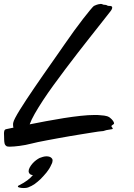

<svg xmlns="http://www.w3.org/2000/svg" viewBox="-106 -721 676 970"><path d="M466.8 -92.8Q462.4 -89.8 459.7 -87.9Q457 -85.9 457 -83Q457 -81.1 460 -78.1Q461.4 -75.7 462.6 -74.2Q463.9 -72.8 463.9 -71.8Q463.9 -69.3 460 -68.4Q456.1 -67.4 444.8 -65.9Q436 -64.9 430.9 -63.5Q425.8 -62 422.1 -60.8Q418.5 -59.6 415.3 -58.8Q412.1 -58.1 407.2 -58.1Q404.3 -58.1 389.9 -56.2Q375.5 -54.2 353.5 -50.5Q331.5 -46.9 303.7 -42.5Q275.9 -38.1 246.3 -33Q216.8 -27.8 187 -22.5Q157.2 -17.1 131.6 -12.2Q106 -7.3 85.7 -3.2Q65.4 1 55.2 3.9Q39.1 8.3 22.9 11.2Q6.8 14.2 -7.8 16.1Q-22.5 18.1 -34.9 19Q-47.4 20 -56.2 20Q-67.9 20 -71.8 18.1Q-81.1 12.7 -83 2.9Q-85 -6.8 -85 -16.1Q-85 -26.4 -85.4 -33.2Q-85.9 -40 -85.9 -46.9Q-85.9 -55.2 -83.7 -61.3Q-81.5 -67.4 -73.2 -68.8L-38.1 -76.2Q-39.1 -79.1 -39.6 -82.8Q-40 -86.4 -40 -90.8Q-40 -93.3 -40 -95.7Q-40 -98.1 -39.1 -101.1Q-38.1 -108.4 -29.1 -125.7Q-20 -143.1 -5.4 -166.7Q9.3 -190.4 28.3 -219.2Q47.4 -248 68.4 -278.8Q89.4 -309.6 111.1 -340.8Q132.8 -372.1 153.1 -400.9Q173.3 -429.7 190.7 -454.6Q208 -479.5 220.2 -497.1Q244.6 -532.7 268.8 -565.9Q293 -599.1 313.5 -625.5Q334 -651.9 348.6 -669.4Q363.3 -687 368.2 -690.9Q381.8 -697.3 390.1 -699.2Q398.4 -701.2 402.8 -701.2Q408.2 -701.2 412.4 -699Q416.5 -696.8 420.9 -696.8Q423.3 -696.8 426.3 -696.5Q429.2 -696.3 433.1 -694.8Q437.5 -691.9 440.4 -691.4Q443.4 -690.9 451.2 -690.9Q454.1 -690.9 457.5 -689.2Q460.9 -687.5 460.9 -683.1Q460.9 -679.2 458.5 -673.8Q456.1 -668.5 449.2 -660.2Q430.2 -635.7 404.5 -603.3Q378.9 -570.8 349.1 -533.2Q319.3 -495.6 287.6 -454.6Q255.9 -413.6 224.6 -372.1Q193.4 -330.6 164.1 -290.3Q134.8 -250 110.8 -213.4Q86.9 -176.8 69.3 -146Q51.8 -115.2 43.9 -92.8Q82.5 -100.6 127.2 -108.9Q171.9 -117.2 216.1 -124.3Q260.3 -131.3 300.8 -135.7Q341.3 -140.1 372.1 -140.1Q378.9 -140.1 385 -140.1Q391.1 -140.1 397 -139.2Q411.6 -138.2 420.7 -137Q429.7 -135.7 435.5 -133.8Q441.4 -131.8 445.1 -129.6Q448.7 -127.4 452.1 -124Q458 -119.6 464.1 -111.6Q470.2 -103.5 470.2 -98.1Q470.2 -94.7 466.8 -92.8ZM153.3 110.8Q147.9 123 141.8 132.6Q135.7 142.1 128.9 150.6Q122.1 159.2 114.5 167.2Q106.9 175.3 98.6 184.1Q83.5 198.2 69.6 208.3Q55.7 218.3 35.6 226.1Q31.7 227.5 25.9 228.3Q20 229 14.6 229Q2 229 -6.8 226.8Q-15.6 224.6 -15.6 222.2Q-15.6 220.7 -15.1 219Q-14.6 217.3 -10.7 215.8Q15.6 202.6 33.2 189.2Q50.8 175.8 60.5 163.1Q54.2 163.6 50 161.4Q45.9 159.2 43.2 156Q40.5 152.8 39.6 149.7Q38.6 146.5 38.6 144Q38.6 135.3 44.2 125Q49.8 114.7 58.1 105.2Q66.4 95.7 76.2 88.4Q85.9 81.1 94.2 77.1Q101.1 74.2 110.6 71.5Q120.1 68.8 128.4 68.8Q144 68.8 151.9 75.2Q159.7 81.5 159.7 88.9Q159.7 93.8 158.4 98.6Q157.2 103.5 153.3 110.8Z"/></svg>

Font: Oregano
Style: Italic
Weight: 400
Italic angle: -12°
Designer: Astigmatic (AOETI)
Foundry: Astigmatic (AOETI)
Version: Version 1.000